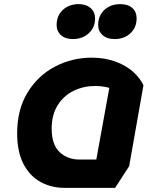

<svg xmlns="http://www.w3.org/2000/svg" viewBox="-20 -884 750 929"><path d="M674 -471 605 -80 537 25H292Q230 25 178 -2.5Q126 -30 94.5 -89Q63 -148 63 -239Q63 -355 114 -437.5Q165 -520 247.5 -562.5Q330 -605 423 -605Q489 -605 541.5 -585Q594 -565 627 -534Q660 -503 674 -471ZM365 -112H446L509 -459Q475 -468 440 -468Q385 -468 337 -445Q289 -422 259.5 -375.5Q230 -329 230 -262Q230 -184 268.5 -148Q307 -112 365 -112ZM254 -763Q254 -808 284 -836Q314 -864 361 -864Q397 -864 418.5 -845Q440 -826 440 -795Q440 -751 409.5 -723Q379 -695 332 -695Q296 -695 275 -714Q254 -733 254 -763ZM455 -763Q455 -808 485 -836Q515 -864 562 -864Q599 -864 620 -845.5Q641 -827 641 -795Q641 -751 611 -723Q581 -695 534 -695Q498 -695 476.5 -714Q455 -733 455 -763Z"/></svg>

Font: Lemonada SemiBold
Style: Regular
Weight: 600
Designer: Mohamed Gaber (Arabic) Eduardo Tunni (Latin)
Foundry: Kief Type Foundry
Version: Version 3.006